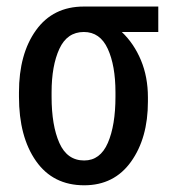

<svg xmlns="http://www.w3.org/2000/svg" viewBox="-20 -548 511 578"><path d="M456.5 -451.7H346.7Q383.3 -417 404.3 -366.7Q425.3 -316.4 425.3 -254.9V-242.2Q425.3 -132.3 374.5 -61.3Q323.7 9.8 233.4 9.8Q139.6 9.8 88.4 -63.2Q37.1 -136.2 37.1 -256.8V-270Q37.1 -385.7 88.4 -457Q139.6 -528.3 232.4 -528.3H456.5ZM135.3 -256.8Q135.3 -170.4 158.7 -117.7Q182.1 -64.9 233.4 -64.9Q281.7 -64.9 304.7 -117.9Q327.6 -170.9 327.6 -256.8V-270Q327.6 -350.6 304.4 -401.1Q281.2 -451.7 232.4 -451.7Q182.1 -451.7 158.7 -400.9Q135.3 -350.1 135.3 -270Z"/></svg>

Font: Franco
Style: Regular
Weight: 400
Designer: Google
Version: Version 1.200311; 2013